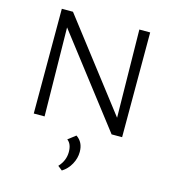

<svg xmlns="http://www.w3.org/2000/svg" viewBox="-134 -767 1042 1165"><g transform="rotate(15 387.0 -184.0)"><path d="M596 -658H664V0H598L169 -557L177 0H109V-658H179L604 -106ZM394 62Q439 92 439 153Q439 193 418.5 230.5Q398 268 363 290L335 268Q375 225 375 171Q375 120 346 99Z"/></g></svg>

Font: EauTestInfant
Style: Regular
Weight: 400
Designer: Christian Thalmann (Catharsis Fonts)
Version: Version 0.001;PS 000.001;hotconv 1.0.88;makeotf.lib2.5.64775